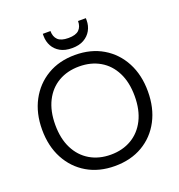

<svg xmlns="http://www.w3.org/2000/svg" viewBox="-158 -1033 1100 1177"><g transform="rotate(-20 392.0 -444.5)"><path d="M392 12Q289 12 211.5 -33.5Q134 -79 90.5 -160.5Q47 -242 47 -350Q47 -457 90.5 -538.5Q134 -620 211.5 -666Q289 -712 392 -712Q496 -712 573.5 -666Q651 -620 694 -538.5Q737 -457 737 -350Q737 -242 694 -160.5Q651 -79 573.5 -33.5Q496 12 392 12ZM392 -62Q469 -62 527.5 -96.5Q586 -131 618.5 -195.5Q651 -260 651 -350Q651 -440 618.5 -504.5Q586 -569 527.5 -603Q469 -637 392 -637Q315 -637 256.5 -603Q198 -569 165.5 -504.5Q133 -440 133 -350Q133 -260 165.5 -195.5Q198 -131 256.5 -96.5Q315 -62 392 -62ZM392 -757Q346 -757 315 -774.5Q284 -792 268 -821.5Q252 -851 252 -887V-901H302Q302 -864 323 -843.5Q344 -823 392 -823Q440 -823 461 -843.5Q482 -864 482 -901H533V-887Q533 -851 516.5 -821.5Q500 -792 469 -774.5Q438 -757 392 -757Z"/></g></svg>

Font: DM Sans 24pt
Style: Regular
Weight: 400
Designer: Colophon Foundry, Jonny Pinhorn
Foundry: Colophon Foundry
Version: Version 4.004;gftools[0.9.30]